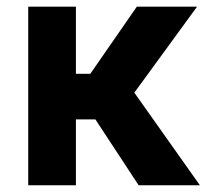

<svg xmlns="http://www.w3.org/2000/svg" viewBox="-20 -548 630 568"><path d="M262.2 -194.8H204.6V0H63.5V-528.3H204.6V-329.6H247.1L384.8 -528.3H563L377.4 -273.9L571.3 0H390.1Z"/></svg>

Font: RobotoInd
Style: Bold
Weight: 700
Designer: Google
Version: Version 2.001150; 2014